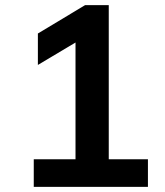

<svg xmlns="http://www.w3.org/2000/svg" viewBox="-20 -725 640 745"><path d="M111 0V-107H273V-597H335L127 -473V-595L310 -705H402V-107H554V0Z"/></svg>

Font: Mulish ExtraLight
Style: Regular
Weight: 200
Designer: Vernon Adams
Foundry: Vernon Adams
Version: Version 3.603